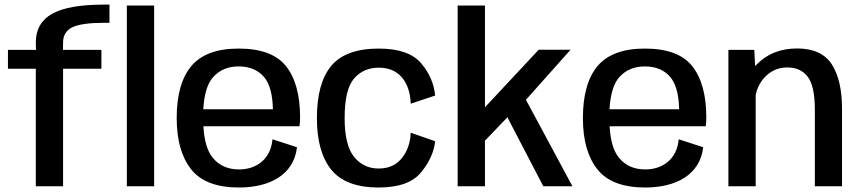

<svg xmlns="http://www.w3.org/2000/svg" viewBox="-20 -809 3736 834"><path d="M135.5 0H254V-510.5H420.5V-592.5H253.5L254 -624C254 -655 267 -677 294 -690.5C321 -703.5 367.5 -710 434 -710H455.5V-789H432C329.5 -789 255 -776 207 -749.5C159.5 -723 135.5 -681 135.5 -624.5L136.5 -592.5H14.5V-510.5H135.5ZM531 0H649.5V-785H531Z M1018.5 5.5C1149.5 5.5 1256.5 -48.5 1270 -169.5L1163.5 -204C1156.5 -117.5 1093.5 -73 1018.5 -73C970 -73 931.5 -90 904 -124C880.5 -152.5 867 -198 863.5 -260.5H1281C1282.5 -271.5 1283.5 -284 1283.5 -298.5C1283.5 -396 1263 -470.5 1222.5 -521.5C1182 -572.5 1113.5 -598 1016.5 -598C922 -598 853.5 -572.5 811 -522C768.5 -471 747.5 -395.5 747.5 -296C747.5 -200.5 768.5 -126.5 810 -74C851.5 -21 921 5.5 1018.5 5.5ZM863 -334.5C867 -400 881 -446.5 905 -473C933 -505 970.5 -520.5 1016.5 -520.5C1063.5 -520.5 1100 -505.5 1126 -475.5C1151 -447 1164 -400 1165.5 -334.5Z M1625 5.5C1712 5.5 1773.5 -16.5 1809.5 -61C1845.5 -105 1865.5 -150 1870 -195.5L1764 -232.5C1762.5 -189 1749.5 -152 1725.5 -122C1701.5 -92 1668 -77 1625 -77C1581.5 -77 1546 -93.5 1518.5 -127C1491 -160.5 1477 -217 1477 -295.5C1477 -379 1490.5 -436.5 1518 -468C1545.5 -499.5 1581 -515 1625 -515C1668 -515 1701.5 -501 1725.5 -473C1749.5 -445 1762.5 -406.5 1764 -358.5L1870 -394C1865.5 -444.5 1845.5 -491.5 1809.5 -534C1773.5 -576.5 1712 -598 1625 -598C1529 -598 1460 -572.5 1418.5 -522.5C1377 -472 1356.5 -396.5 1356.5 -295.5C1356.5 -199 1377 -124.5 1418.5 -72.5C1460 -20.5 1529 5.5 1625 5.5Z M1968 0H2086.5V-198L2184 -299.5L2340 0H2466.5L2264.5 -375.5L2458.5 -593H2320L2086.5 -343V-785H1968Z M2783 5.5C2914 5.5 3021 -48.5 3034.5 -169.5L2928 -204C2921 -117.5 2858 -73 2783 -73C2734.5 -73 2696 -90 2668.5 -124C2645 -152.5 2631.5 -198 2628 -260.5H3045.5C3047 -271.5 3048 -284 3048 -298.5C3048 -396 3027.5 -470.5 2987 -521.5C2946.5 -572.5 2878 -598 2781 -598C2686.5 -598 2618 -572.5 2575.5 -522C2533 -471 2512 -395.5 2512 -296C2512 -200.5 2533 -126.5 2574.5 -74C2616 -21 2685.5 5.5 2783 5.5ZM2627.5 -334.5C2631.5 -400 2645.5 -446.5 2669.5 -473C2697.5 -505 2735 -520.5 2781 -520.5C2828 -520.5 2864.5 -505.5 2890.5 -475.5C2915.5 -447 2928.5 -400 2930 -334.5Z M3144 0H3262.5V-396C3268 -424.5 3280.5 -449.5 3299 -470.5C3326 -500.5 3359.5 -516 3399.5 -516C3439 -516 3469 -502 3489 -475C3509.5 -447.5 3519.5 -400 3519.5 -332V0H3637.5V-337C3637.5 -418.5 3623 -482.5 3593.5 -529C3564 -575 3513.5 -598.5 3443 -598.5C3371 -598.5 3313 -575.5 3268.5 -530.5C3265.5 -528 3262.5 -525 3260 -522L3256.5 -592.5H3144Z"/></svg>

Font: Anybody Medium
Style: Regular
Weight: 500
Designer: Tyler Finck
Foundry: Etcetera Type Company
Version: Version 1.110